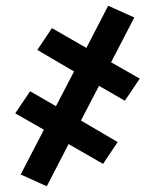

<svg xmlns="http://www.w3.org/2000/svg" viewBox="-20 -487 540 669"><path d="M143 162 52 121 133 -35 33 -92 85 -169 175 -117 238 -238 110 -313 161 -389 281 -320 357 -467 448 -426 367 -270 467 -213 415 -136 325 -188 262 -67 390 8 339 84 219 15Z"/></svg>

Font: Iosevka SS18
Style: Bold
Weight: 700
Monospace: yes
Designer: Belleve Invis
Foundry: Belleve Invis
Version: Version 25.1.1; ttfautohint (v1.8.4)